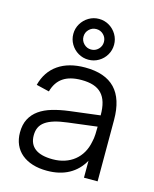

<svg xmlns="http://www.w3.org/2000/svg" viewBox="-123 -900 802 998"><g transform="rotate(15 278.0 -401.5)"><path d="M285 -598.3Q255.5 -598.3 230.3 -613.1Q205.2 -627.8 190.2 -653Q175.3 -678.2 175.3 -708Q175.3 -737.5 190.2 -762.7Q205.2 -787.8 230.3 -802.8Q255.5 -817.7 285 -817.7Q314.8 -817.7 340 -802.8Q365.2 -787.8 379.9 -762.7Q394.7 -737.5 394.7 -708Q394.7 -678.2 379.9 -653Q365.2 -627.8 340 -613.1Q314.8 -598.3 285 -598.3ZM285 -653Q308 -653 324 -669.2Q340 -685.5 340 -708Q340 -731 324 -747Q308 -763 285 -763Q262.5 -763 246.2 -747Q230 -731 230 -708Q230 -685.5 246.2 -669.2Q262.5 -653 285 -653ZM280.7 -555Q192.7 -555 136.1 -515.9Q79.5 -476.8 60.3 -402.7L130 -386Q144 -437.5 180.8 -462.4Q217.5 -487.3 279.3 -487.3Q316.2 -487.3 343.2 -478.6Q370.3 -469.8 387.9 -451.3Q405.5 -432.8 413.9 -404.2Q422.3 -375.7 422.3 -335.7V-275.3Q422.3 -257.3 421.4 -234.2Q420.5 -211 415.3 -190.7Q409.2 -158.5 394.1 -132.4Q379 -106.3 356.3 -88.1Q333.7 -69.8 304.2 -60.1Q274.8 -50.3 239.7 -50.3Q176.5 -50.3 144.8 -74.3Q113 -98.3 113 -145.3Q113 -169.7 121.5 -187.9Q130 -206.2 148.7 -219.5Q167.3 -232.8 196.5 -241.6Q225.7 -250.3 266.8 -255.3L438.3 -276.7L435.8 -337L260.2 -315.2Q210.7 -309 169.9 -297.1Q129.2 -285.2 100.3 -264.7Q71.5 -244.2 55.8 -214.1Q40 -184 40 -141.3Q40 -105.2 52.8 -76.1Q65.7 -47 89.9 -26.8Q114.2 -6.5 148.5 4.2Q182.8 15 226.3 15Q294.3 15 343.8 -12.1Q393.3 -39.2 422.3 -91.2V0H495.7V-330.3Q495.7 -443.2 442.1 -499.1Q388.5 -555 280.7 -555Z"/></g></svg>

Font: Vela Sans GX ExtLt
Style: Regular
Weight: 200
Designer: Principal design: Mikhail Sharanda - project Manrope.
Design modification: Ravid Balaliev
Foundry: Mikhail Sharanda
Version: Version 1.001